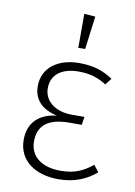

<svg xmlns="http://www.w3.org/2000/svg" viewBox="-87 -815 623 883"><g transform="rotate(10 225.0 -374.0)"><path d="M234 -759V-600H266L286 -755ZM252 -532C152 -532 81 -481 81 -395C81 -332 119 -292 191 -276C116 -267 60 -227 60 -140C60 -44 139 11 248 11C326 11 380 -15 424 -52L400 -83C357 -49 319 -29 250 -29C165 -29 108 -70 108 -141C108 -218 157 -254 255 -254H311L317 -292H258C178 -292 128 -335 128 -393C128 -455 174 -493 256 -493C311 -493 349 -479 385 -456L409 -486C371 -512 324 -532 252 -532Z"/></g></svg>

Font: Fira Sans ExtraLight
Style: Regular
Weight: 200
Designer: bBox Type GmbH & Carrois Corporate GbR & Edenspiekermann AG
Foundry: bBox Type GmbH & Carrois Corporate GbR & Edenspiekermann AG
Version: Version 4.300;PS 004.300;hotconv 1.0.88;makeotf.lib2.5.64775